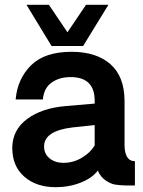

<svg xmlns="http://www.w3.org/2000/svg" viewBox="-20 -770 593 797"><path d="M194 -579 90 -750H183L260 -636L337 -750H430L325 -579ZM211 7Q131 7 81 -36.5Q31 -80 31 -156Q31 -230 92.5 -276Q154 -322 256 -330L373 -340V-352Q373 -450 273 -450Q226 -450 194 -427Q162 -404 158 -357H45Q52 -442 108.5 -498.5Q165 -555 277 -555Q380 -555 438.5 -503.5Q497 -452 497 -350V-170Q497 -101 540 -101V0Q537 0 530 0Q523 0 516 0Q509 0 503 0Q474 -1 456.5 -4Q439 -7 418 -21.5Q397 -36 386 -62Q363 -31 315 -12Q267 7 211 7ZM243 -94Q284 -94 319.5 -115Q355 -136 373 -166V-251L281 -241Q163 -227 163 -162Q163 -131 186 -112.5Q209 -94 243 -94Z"/></svg>

Font: Oakes Grotesk
Style: Bold
Weight: 600
Designer: Samuel Oakes
Foundry: Samuel Oakes
Version: Version 1.000;PS 001.000;hotconv 1.0.88;makeotf.lib2.5.64775